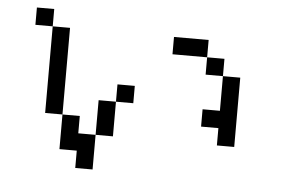

<svg xmlns="http://www.w3.org/2000/svg" viewBox="-44 -689 1089 690"><g transform="rotate(5 500.0 -344.0)"><path d="M437.5 -312.5V-375H375V-312.5H312.5Q312.5 -312.5 312.5 -187.5H250V-250H187.5Q187.5 -250 187.5 -125H250V-62.5H312.5Q312.5 -62.5 312.5 -187.5H375Q375 -187.5 375 -312.5ZM187.5 -250V-562.5H125V-250ZM750 -250V-187.5H812.5Q812.5 -187.5 812.5 -437.5H750Q750 -437.5 750 -312.5H687.5V-250ZM750 -437.5V-500H687.5V-437.5ZM687.5 -500V-562.5H562.5V-500ZM125 -562.5V-625H62.5V-562.5Z"/></g></svg>

Font: Unifont
Style: Regular
Weight: 500
Version: Version 15.1.04